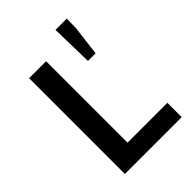

<svg xmlns="http://www.w3.org/2000/svg" viewBox="-213 -828 927 927"><g transform="rotate(-45 251.0 -364.5)"><path d="M83 0V-654H199V-98H471V0ZM343 -512 338 -729H415L414 -666L395 -512Z"/></g></svg>

Font: Source Sans 3 ExtraLight SemiBold
Style: Regular
Weight: 600
Version: Version 3.052;hotconv 1.1.0;makeotfexe 2.6.0